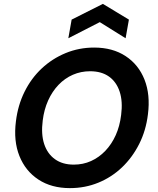

<svg xmlns="http://www.w3.org/2000/svg" viewBox="-20 -957 812 989"><path d="M340 12Q245 12 178 -32Q111 -76 80 -153.5Q49 -231 62 -332Q72 -415 106.5 -484.5Q141 -554 195 -604.5Q249 -655 318 -683.5Q387 -712 465 -712Q560 -712 627 -668Q694 -624 724.5 -546.5Q755 -469 742 -368Q732 -285 697 -215.5Q662 -146 608.5 -95Q555 -44 486.5 -16Q418 12 340 12ZM360 -109Q408 -109 449 -127.5Q490 -146 522.5 -180Q555 -214 576 -260.5Q597 -307 604 -365Q613 -434 596.5 -484.5Q580 -535 541.5 -562.5Q503 -590 444 -590Q397 -590 355.5 -572Q314 -554 281.5 -520Q249 -486 228 -439.5Q207 -393 200 -336Q191 -266 207.5 -215.5Q224 -165 263 -137Q302 -109 360 -109ZM332 -760 349 -856 510 -937 644 -856 627 -760 494 -843Z"/></svg>

Font: DM Sans 11pt
Style: Bold Italic
Weight: 700
Italic angle: -10°
Version: Version 4.004;gftools[0.9.30]